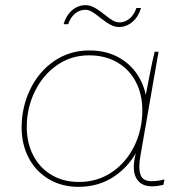

<svg xmlns="http://www.w3.org/2000/svg" viewBox="-20 -721 711 746"><path d="M506 -119 520 -178 544 -339Q548 -358 551 -376Q569 -472 581 -520H596L526 -118Q517 -70 525.5 -43.5Q534 -17 569 -17Q594 -17 619 -24L615 -3Q591 3 570 3Q528 3 510 -28Q492 -59 506 -119ZM552 -297Q552 -218 519.5 -148.5Q487 -79 426 -37Q365 5 285 5Q220 5 169.5 -25Q119 -55 91.5 -107.5Q64 -160 64 -226Q64 -304 97 -373Q130 -442 190 -483.5Q250 -525 328 -525Q395 -525 445.5 -495.5Q496 -466 524 -414Q552 -362 552 -297ZM84 -228Q84 -166 109 -117.5Q134 -69 180 -41.5Q226 -14 287 -14Q358 -14 414 -51.5Q470 -89 501.5 -153Q533 -217 533 -293Q533 -354 508 -402.5Q483 -451 436 -478.5Q389 -506 326 -506Q256 -506 201 -467.5Q146 -429 115 -365Q84 -301 84 -228ZM313 -701Q328 -701 344 -693Q360 -685 383 -667Q386 -665 388 -663Q405 -649 418 -641.5Q431 -634 444 -634Q465 -634 483 -648.5Q501 -663 510 -690H528Q518 -656 494.5 -636Q471 -616 442 -616Q427 -616 411 -624Q395 -632 372 -650Q370 -652 367 -654Q350 -668 337 -675.5Q324 -683 311 -683Q290 -683 272 -668.5Q254 -654 245 -627H227Q237 -661 260 -681Q283 -701 313 -701Z"/></svg>

Font: Fixel Italic Variable Display Thin
Style: Italic
Weight: 100
Italic angle: -10°
Designer: AlfaBravo + MacPaw
Foundry: Kyrylo Tkachov, Marchela Mozhyna, Serhii Makarenko, Maria Weinstein, Zakhar Kryvoshyya
Version: Version 1.210;Glyphs 3.2 (3217)